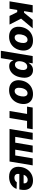

<svg xmlns="http://www.w3.org/2000/svg" viewBox="1842 -2436 797 4522"><g transform="rotate(90 2241.0 -174.5)"><path d="M10.7 0 101.6 -545.5H275.2L241.1 -342.3H279.5L446 -545.5H647L418.3 -272.4L557.9 0H354.4L264.9 -181.1H214.8L184.3 0Z M844.1 10.3Q758.2 10.3 702.1 -25.2Q646 -60.7 623.4 -124.3Q600.9 -187.9 614.7 -272Q628.6 -355.8 671.9 -419Q715.2 -482.2 782.7 -517.4Q850.1 -552.6 935.7 -552.6Q1021.7 -552.6 1077.6 -517Q1133.5 -481.5 1156.2 -418Q1179 -354.4 1165.1 -269.9Q1151.3 -186.4 1107.8 -123.2Q1064.3 -60 997 -24.9Q929.7 10.3 844.1 10.3ZM863.6 -120.7Q911.6 -120.7 944.6 -162.8Q977.6 -204.9 988.6 -273.4Q999.6 -340.6 981.4 -382.3Q963.1 -424 916.2 -424Q868.3 -424 835.2 -381.6Q802.2 -339.1 791.2 -271Q780.2 -203.5 798.3 -162.1Q816.4 -120.7 863.6 -120.7Z M1175.1 204.5 1300.1 -545.5H1471.9L1456.7 -452.1H1462Q1483.3 -489.7 1525.9 -521.1Q1568.5 -552.6 1633.2 -552.6Q1690.3 -552.6 1734.7 -522.5Q1779.1 -492.5 1799.2 -430.6Q1819.2 -368.6 1803.3 -272.4Q1788 -179.3 1748.2 -117.2Q1708.5 -55 1653.6 -23.6Q1598.7 7.8 1538.4 7.8Q1476.6 7.8 1444.1 -21.5Q1411.6 -50.8 1402 -88.4H1397L1348.7 204.5ZM1424.7 -272.7Q1414.1 -206.3 1433.9 -166.9Q1453.8 -127.5 1501.4 -127.5Q1549.4 -127.5 1581.5 -167.1Q1613.6 -206.7 1625 -272.7Q1635.7 -338.4 1616.7 -377.7Q1597.7 -416.9 1549 -416.9Q1501.4 -416.9 1468.4 -378.2Q1435.4 -339.5 1424.7 -272.7Z M2103.3 10.3Q2017.4 10.3 1961.3 -25.2Q1905.2 -60.7 1882.6 -124.3Q1860.1 -187.9 1873.9 -272Q1887.8 -355.8 1931.1 -419Q1974.4 -482.2 2041.9 -517.4Q2109.4 -552.6 2195 -552.6Q2280.9 -552.6 2336.8 -517Q2392.8 -481.5 2415.5 -418Q2438.2 -354.4 2424.4 -269.9Q2410.5 -186.4 2367 -123.2Q2323.5 -60 2256.2 -24.9Q2188.9 10.3 2103.3 10.3ZM2122.9 -120.7Q2170.8 -120.7 2203.8 -162.8Q2236.9 -204.9 2247.9 -273.4Q2258.9 -340.6 2240.6 -382.3Q2222.3 -424 2175.4 -424Q2127.5 -424 2094.5 -381.6Q2061.4 -339.1 2050.4 -271Q2039.4 -203.5 2057.5 -162.1Q2075.6 -120.7 2122.9 -120.7Z M2490.4 -412.6 2512.4 -545.5H3023.8L3001.8 -412.6H2827.4L2758.5 0H2594.1L2663 -412.6Z M3107.2 -545.5H3272L3202.8 -133.9H3339.5L3408.4 -545.5H3573.2L3503.9 -133.9H3640.6L3709.5 -545.5H3874.3L3783.4 0H3016.3Z M4142.4 10.3Q4014.2 10.3 3952.8 -64.8Q3891.3 -139.9 3913.4 -270.6Q3927.6 -355.1 3971.4 -418.5Q4015.3 -481.9 4082 -517.2Q4148.8 -552.6 4230.8 -552.6Q4308.2 -552.6 4362.4 -520.2Q4416.5 -487.9 4439.8 -426Q4463.1 -364 4448.2 -274.1L4441.4 -230.8H4078.1L4077.1 -224.4Q4068.9 -172.6 4092.3 -143.8Q4115.8 -115.1 4166.5 -115.1Q4200.3 -115.1 4228 -129.3Q4255.7 -143.5 4270.6 -170.8L4429 -166.2Q4399.9 -85.9 4325.1 -37.8Q4250.4 10.3 4142.4 10.3ZM4096.6 -331.7H4296.2Q4302.9 -373.6 4280.2 -400.4Q4257.5 -427.2 4214.8 -427.2Q4172.6 -427.2 4139.2 -399.7Q4105.8 -372.2 4096.6 -331.7Z"/></g></svg>

Font: Inter UI Extra Bold
Style: Italic
Weight: 800
Italic angle: 9.39999°
Designer: Rasmus Andersson
Foundry: rsms
Version: 3.2;8d6f07862